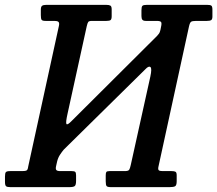

<svg xmlns="http://www.w3.org/2000/svg" viewBox="-58 -770 894 790"><path d="M604.5 -659Q608 -674 605 -679Q602 -684 586.5 -684H542Q531.5 -684 527.8 -688.8Q524 -693.5 524 -704V-727.5Q524 -742 528 -746Q532 -750 546 -750H794.5Q807 -750 811.5 -746.8Q816 -743.5 816 -730V-702Q816 -690.5 810.8 -687.2Q805.5 -684 793.5 -684H749.5Q733 -684 728 -680.2Q723 -676.5 719.5 -660.5L594 -84.5Q591.5 -73.5 595 -69.8Q598.5 -66 610.5 -66H648Q659.5 -66 664.2 -63.2Q669 -60.5 669 -48.5V-24.5Q669 -7 662.2 -3.5Q655.5 0 639 0H399.5Q384.5 0 380.8 -4.2Q377 -8.5 377 -24V-47.5Q377 -58.5 379.5 -62.2Q382 -66 392.5 -66H455.5Q470 -66 473.5 -71.5Q477 -77 480 -91L560.5 -454.5Q568 -489 560.8 -494.2Q553.5 -499.5 540.5 -485.5L204.5 -154.5Q196.5 -145 188.8 -133.2Q181 -121.5 177 -105.5L173 -87.5Q170 -75.5 173.5 -70.8Q177 -66 190 -66H237Q247.5 -66 251.2 -63Q255 -60 255 -48.5V-26Q255 -8.5 249.2 -4.2Q243.5 0 226.5 0H-15Q-28.5 0 -33 -3.8Q-37.5 -7.5 -37.5 -22V-43.5Q-37.5 -57.5 -33.8 -61.8Q-30 -66 -16 -66H33.5Q46.5 -66 51.5 -68.8Q56.5 -71.5 58 -84.5L184.5 -664Q187 -676 182.5 -680Q178 -684 166.5 -684H129.5Q116 -684 113 -688.8Q110 -693.5 110 -708V-729.5Q110 -742.5 115.2 -746.2Q120.5 -750 132.5 -750H379Q390.5 -750 396 -747Q401.5 -744 401.5 -731.5V-703.5Q401.5 -691 397 -687.5Q392.5 -684 380 -684H321Q308.5 -684 305.2 -679.8Q302 -675.5 299 -662.5L220 -302.5Q212 -267 215.2 -260.2Q218.5 -253.5 236.5 -272L588 -622Q593 -627.5 596.2 -631.8Q599.5 -636 602 -646.5Z"/></svg>

Font: Besley* Narrow Medium
Style: Italic
Weight: 500
Width: 4
Italic angle: -13°
Designer: Owen Earl
Foundry: indestructible type*
Version: Version 3.000; ttfautohint (v1.8.3)